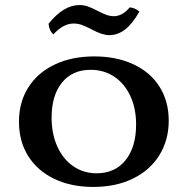

<svg xmlns="http://www.w3.org/2000/svg" viewBox="-20 -730 742 759"><path d="M55 -249Q55 -326 92 -384.5Q129 -443 196.5 -475Q264 -507 353 -507Q440 -507 507 -476Q574 -445 610.5 -387.5Q647 -330 647 -253Q647 -176 610 -116.5Q573 -57 505.5 -24Q438 9 349 9Q261 9 194.5 -23Q128 -55 91.5 -113Q55 -171 55 -249ZM518 -238Q518 -302 495 -351Q472 -400 431.5 -427Q391 -454 338 -454Q266 -454 225 -403.5Q184 -353 184 -265Q184 -201 206.5 -151Q229 -101 269.5 -73Q310 -45 362 -45Q435 -45 476.5 -97Q518 -149 518 -238ZM342 -614Q319 -626 303.5 -631.5Q288 -637 271 -637Q230 -637 191 -594Q174 -609 172 -636Q231 -710 294 -710Q312 -710 327.5 -704.5Q343 -699 366 -687Q385 -677 400 -671.5Q415 -666 430 -666Q464 -666 493 -701Q503 -700 513.5 -695.5Q524 -691 531 -684Q503 -635 474 -613Q445 -591 412 -591Q384 -591 342 -614Z"/></svg>

Font: Vollkorn SC SemiBold
Style: Regular
Weight: 600
Designer: Friedrich Althausen
Foundry: Friedrich Althausen
Version: Version 4.015